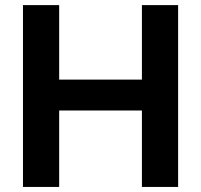

<svg xmlns="http://www.w3.org/2000/svg" viewBox="-20 -739 795 759"><path d="M213.9 -424.3H541V-718.8H684.1V0H541V-302.2H213.9V0H70.8V-718.8H213.9Z"/></svg>

Font: Min Sans VF VF
Style: Regular
Weight: 400
Designer: Jinseong-Kim, NotoSansCJK, Nunito
Foundry: Jinseong-Kim
Version: Version 1.420;Glyphs 3.1.2 (3151)